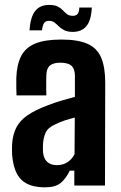

<svg xmlns="http://www.w3.org/2000/svg" viewBox="-20 -774 506 801"><path d="M167.5 7.5Q102 7.5 69.2 -24Q36.5 -55.5 30.5 -129Q30 -139 30 -152Q30 -165 30.5 -174Q33.5 -213.5 48.2 -242.2Q63 -271 94.8 -293Q126.5 -315 180 -335Q207.5 -345.5 234 -353.5Q260.5 -361.5 292.5 -370V-457.5Q292.5 -486.5 278.2 -499.5Q264 -512.5 231.5 -512.5Q204 -512.5 189.5 -501.5Q175 -490.5 173.5 -464Q173 -455.5 172.8 -436.5Q172.5 -417.5 172.8 -399.2Q173 -381 173.5 -376H49Q48.5 -386.5 48 -407.8Q47.5 -429 48 -449Q50 -504.5 68.2 -540Q86.5 -575.5 126.8 -592.2Q167 -609 236 -609Q306 -609 346 -590.8Q386 -572.5 402.5 -532.5Q419 -492.5 419 -429L418 0H290V-62H271Q254 -27 232 -9.8Q210 7.5 167.5 7.5ZM218 -85Q242 -85 261.2 -97.2Q280.5 -109.5 291 -131L292 -283.5Q272 -278.5 251.5 -272Q231 -265.5 211 -255.5Q179.5 -241.5 170.2 -220.2Q161 -199 159.5 -174Q159 -161.5 159 -155Q159 -148.5 159.5 -138.5Q162 -112.5 176.8 -98.8Q191.5 -85 218 -85ZM311 -742.5H363Q360.5 -689 340.5 -665Q320.5 -641 284 -641Q261.5 -641 248 -648Q234.5 -655 225.2 -664.2Q216 -673.5 207 -680.2Q198 -687 184 -687Q169.5 -687 163.5 -677.2Q157.5 -667.5 155 -647.5H103Q107 -703.5 127 -728.5Q147 -753.5 185 -753.5Q207.5 -753.5 220.8 -746.8Q234 -740 242.5 -730.8Q251 -721.5 260 -714.8Q269 -708 283.5 -708Q298.5 -708 304.5 -717Q310.5 -726 311 -742.5Z"/></svg>

Font: Big Shoulders
Style: Bold
Weight: 700
Designer: Patric King
Foundry: XO Type Co
Version: Version 2.002